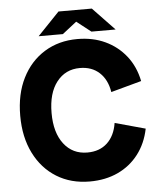

<svg xmlns="http://www.w3.org/2000/svg" viewBox="-58 -900 802 964"><g transform="rotate(-5 343.0 -418.0)"><path d="M356 14Q261 14 189 -30.5Q117 -75 76.5 -156Q36 -237 36 -345Q36 -454 76.5 -534.5Q117 -615 189 -659.5Q261 -704 355 -704Q433 -704 495 -675Q557 -646 599 -593Q641 -540 656 -466L502 -424Q492 -487 453.5 -522.5Q415 -558 355 -558Q282 -558 238 -501.5Q194 -445 194 -345Q194 -246 238 -189Q282 -132 356 -132Q418 -132 456.5 -168Q495 -204 505 -268L658 -226Q643 -152 601.5 -98Q560 -44 497.5 -15Q435 14 356 14ZM429 -735 282 -850H441L551 -735ZM163 -735 273 -850H432L285 -735Z"/></g></svg>

Font: Radio Canada Big
Style: Bold
Weight: 700
Designer: Étienne Aubert Bonn
Foundry: Coppers and Brasses
Version: Version 1.001